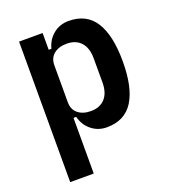

<svg xmlns="http://www.w3.org/2000/svg" viewBox="-135 -631 814 927"><g transform="rotate(-20 272.0 -167.0)"><path d="M66 -522H187V-436H201Q212 -480 245.5 -507Q279 -534 324 -534Q416 -534 460 -464.5Q504 -395 504 -261Q504 -127 460 -57.5Q416 12 324 12Q279 12 245.5 -15Q212 -42 201 -86H187V200H66ZM278 -88Q325 -88 351 -117Q377 -146 377 -199V-323Q377 -376 351 -405Q325 -434 278 -434Q237 -434 212 -413.5Q187 -393 187 -356V-166Q187 -129 212 -108.5Q237 -88 278 -88Z"/></g></svg>

Font: IBM Plex Sans Cond SmBld
Style: Regular
Weight: 600
Width: 3
Designer: Mike Abbink, Paul van der Laan, Pieter van Rosmalen
Foundry: Bold Monday
Version: Version 1.3